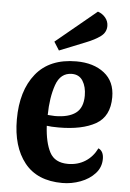

<svg xmlns="http://www.w3.org/2000/svg" viewBox="-55 -803 588 866"><g transform="rotate(5 239.0 -370.0)"><path d="M433 -102Q433 -64 407.5 -36Q382 -8 342 7Q302 22 260 22Q146 22 88.5 -50.5Q31 -123 31 -246Q31 -376 93 -453Q155 -530 276 -530Q354 -530 402.5 -492Q451 -454 451 -383Q451 -296 389.5 -261Q328 -226 222 -226Q187 -226 168 -229Q172 -154 195 -110Q218 -66 278 -66Q322 -66 356 -87.5Q390 -109 409 -148Q433 -137 433 -102ZM168 -278Q190 -276 200 -276Q262 -276 294.5 -300Q327 -324 327 -379Q327 -419 310.5 -445.5Q294 -472 261 -472Q209 -472 189 -414.5Q169 -357 168 -278ZM401 -701Q401 -672 376 -653.5Q351 -635 310 -619L193 -572L169 -610L353 -762Q374 -755 387.5 -738.5Q401 -722 401 -701Z"/></g></svg>

Font: Sansita Medium
Style: Regular
Weight: 500
Designer: Pablo Cosgaya
Foundry: Omnibus-Type
Version: Version 1.006